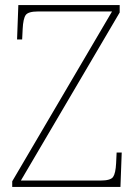

<svg xmlns="http://www.w3.org/2000/svg" viewBox="-20 -734 498 754"><path d="M28 0V-22L420 -689H130Q91 -689 81 -675Q71 -661 69 -620L67 -579H47L52 -714H450V-685L62 -25H375Q414 -25 424 -39Q434 -53 436 -93L438 -135H458L453 0Z"/></svg>

Font: Noto Serif Thin
Style: Regular
Weight: 100
Designer: Monotype Design Team
Foundry: Monotype Imaging Inc.
Version: Version 2.015